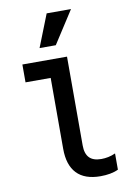

<svg xmlns="http://www.w3.org/2000/svg" viewBox="-108 -1087 816 1165"><g transform="rotate(-10 300.0 -505.0)"><path d="M340 -193V-740H65V-630H220V-193Q220 -93 269 -41.5Q318 10 415 10Q446 10 474 5Q502 0 525 -11V-111Q503 -101 481 -96.5Q459 -92 438 -92Q388 -92 364 -117Q340 -142 340 -193ZM414 -1020H264L185 -820H285Z"/></g></svg>

Font: CommitMonoV142 ExtLt
Style: Regular
Weight: 200
Monospace: yes
Designer: Eigil Nikolajsen
Foundry: Eigil Nikolajsen
Version: Version 1.142